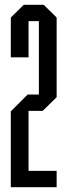

<svg xmlns="http://www.w3.org/2000/svg" viewBox="-20 -780 281 800"><path d="M25 0V-316L95 -386H142V-692H99V-541H25V-707L79 -760H162L216 -707V-375L158 -318H99V-68H216V0Z"/></svg>

Font: Commune Nuit Debout
Style: Regular
Weight: 400
Designer: Sébastien Marchal
Foundry: Sébastien Marchal
Version: Version 1.003;PS 1.3;hotconv 1.0.88;makeotf.lib2.5.647800